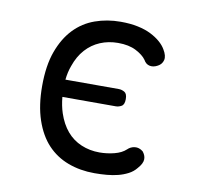

<svg xmlns="http://www.w3.org/2000/svg" viewBox="-68 -631 736 712"><g transform="rotate(10 300.0 -275.0)"><path d="M85 -275Q85 -352 104.5 -405.5Q124 -459 157 -493.5Q190 -528 235 -544Q280 -560 331 -560Q367 -560 395.5 -554Q424 -548 445 -537.5Q466 -527 481 -514Q496 -501 504 -487Q518 -464 514 -448Q510 -432 495 -424Q479 -415 464.5 -418Q450 -421 442 -436Q430 -453 403 -467Q376 -481 335 -481Q299 -481 268 -468Q237 -455 214 -429.5Q191 -404 178 -366Q169 -342 166 -313H367Q378 -313 388.5 -307Q399 -301 399 -280.5Q399 -260 388.5 -254Q378 -248 367 -248H166Q169 -215 178 -188Q191 -149 213.5 -122.5Q236 -96 268 -82.5Q300 -69 337 -69Q365 -69 392.5 -76Q420 -83 436 -98Q447 -109 463 -111Q479 -113 494 -101Q499 -95 502 -88Q505 -81 505 -73Q505 -65 500.5 -56Q496 -47 487 -37Q475 -22 457.5 -13Q440 -4 420.5 1Q401 6 378.5 8Q356 10 332 10Q278 10 232.5 -7Q187 -24 154.5 -58.5Q122 -93 103.5 -147.5Q85 -202 85 -275Z"/></g></svg>

Font: Maple Mono Light
Style: Regular
Weight: 300
Monospace: yes
Designer: subframe7536
Version: Version 7.000